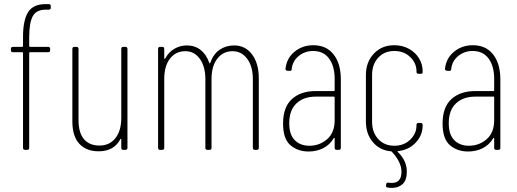

<svg xmlns="http://www.w3.org/2000/svg" viewBox="-20 -729 2515 934"><path d="M122 -548V-505Q122 -501 126 -501H214Q224 -501 224 -491V-485Q224 -475 214 -475H126Q122 -475 122 -471V-10Q122 0 112 0H102Q92 0 92 -10V-471Q92 -475 88 -475H43Q33 -475 33 -485V-491Q33 -501 43 -501H88Q92 -501 92 -505V-549Q92 -630 116.5 -669.5Q141 -709 202 -709H217Q227 -709 227 -699V-692Q227 -682 217 -682H203Q156 -682 139 -649.5Q122 -617 122 -548Z M580 -501H590Q600 -501 600 -491V-10Q600 0 590 0H580Q570 0 570 -10V-50Q570 -53 568 -53.5Q566 -54 565 -51Q534 7 460 7Q400 7 366 -29.5Q332 -66 332 -138V-491Q332 -501 342 -501H352Q362 -501 362 -491V-145Q362 -83 388.5 -52Q415 -21 464 -21Q513 -21 541.5 -57Q570 -93 570 -156V-491Q570 -501 580 -501Z M1239 -347V-10Q1239 0 1229 0H1220Q1210 0 1210 -10V-344Q1210 -406 1182.5 -443Q1155 -480 1111 -480Q1065 -480 1037 -443.5Q1009 -407 1009 -345V-10Q1009 0 999 0H989Q979 0 979 -10V-344Q979 -406 952 -443Q925 -480 882 -480Q835 -480 807 -444Q779 -408 779 -345V-10Q779 0 769 0H759Q749 0 749 -10V-491Q749 -501 759 -501H769Q779 -501 779 -491V-446Q779 -443 781 -442.5Q783 -442 784 -445Q800 -475 828 -491.5Q856 -508 889 -508Q928 -508 956 -486Q984 -464 998 -423Q1000 -417 1003 -424Q1018 -466 1048.5 -487Q1079 -508 1119 -508Q1173 -508 1206 -464.5Q1239 -421 1239 -347Z M1638 -343V-10Q1638 0 1628 0H1618Q1608 0 1608 -10V-55Q1608 -58 1606 -58.5Q1604 -59 1603 -56Q1584 -24 1552 -8Q1520 8 1481 8Q1429 8 1393 -22.5Q1357 -53 1357 -128Q1357 -208 1400 -247Q1443 -286 1515 -286H1604Q1608 -286 1608 -290V-345Q1608 -407 1581 -444Q1554 -481 1503 -481Q1463 -481 1433 -456.5Q1403 -432 1399 -393Q1399 -384 1389 -384L1378 -385Q1373 -385 1370.5 -388Q1368 -391 1369 -396Q1375 -447 1413.5 -478Q1452 -509 1504 -509Q1568 -509 1603 -464Q1638 -419 1638 -343ZM1608 -144V-255Q1608 -259 1604 -259H1516Q1457 -259 1422 -226Q1387 -193 1387 -129Q1387 -74 1414 -47Q1441 -20 1485 -20Q1535 -20 1571.5 -52Q1608 -84 1608 -144Z M2026 -370H2016Q2006 -370 2006 -380V-383Q2006 -422 1975.5 -451.5Q1945 -481 1898 -481Q1850 -481 1820 -448.5Q1790 -416 1790 -364V-137Q1790 -85 1820 -52.5Q1850 -20 1898 -20Q1945 -20 1975.5 -49.5Q2006 -79 2006 -118V-121Q2006 -131 2016 -131H2026Q2036 -131 2036 -121V-118Q2036 -72 2003 -36Q1970 0 1917 6Q1911 8 1916 11Q1959 53 1959 106Q1959 148 1938.5 166.5Q1918 185 1887 185Q1872 185 1865 183Q1856 182 1858 171L1859 167Q1860 157 1871 160Q1876 161 1886 161Q1933 161 1933 106Q1933 60 1886 9Q1884 7 1881 7Q1827 2 1793.5 -38Q1760 -78 1760 -137V-364Q1760 -427 1798.5 -468Q1837 -509 1898 -509Q1938 -509 1969.5 -491.5Q2001 -474 2018.5 -445Q2036 -416 2036 -383V-377Q2036 -370 2026 -370Z M2414 -343V-10Q2414 0 2404 0H2394Q2384 0 2384 -10V-55Q2384 -58 2382 -58.5Q2380 -59 2379 -56Q2360 -24 2328 -8Q2296 8 2257 8Q2205 8 2169 -22.5Q2133 -53 2133 -128Q2133 -208 2176 -247Q2219 -286 2291 -286H2380Q2384 -286 2384 -290V-345Q2384 -407 2357 -444Q2330 -481 2279 -481Q2239 -481 2209 -456.5Q2179 -432 2175 -393Q2175 -384 2165 -384L2154 -385Q2149 -385 2146.5 -388Q2144 -391 2145 -396Q2151 -447 2189.5 -478Q2228 -509 2280 -509Q2344 -509 2379 -464Q2414 -419 2414 -343ZM2384 -144V-255Q2384 -259 2380 -259H2292Q2233 -259 2198 -226Q2163 -193 2163 -129Q2163 -74 2190 -47Q2217 -20 2261 -20Q2311 -20 2347.5 -52Q2384 -84 2384 -144Z"/></svg>

Font: Barlow Condensed Thin
Style: Regular
Weight: 250
Width: 3
Designer: Jeremy Tribby
Foundry: Tribby Type
Version: Version 1.408